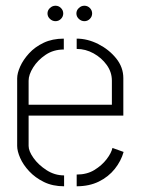

<svg xmlns="http://www.w3.org/2000/svg" viewBox="-20 -651 492 671"><path d="M275 -577Q264 -577 255.5 -585Q247 -593 247 -604Q247 -615 255.5 -623Q264 -631 275 -631Q286 -631 294 -623Q302 -615 302 -604Q302 -593 294 -585Q286 -577 275 -577ZM174 -577Q163 -577 154.5 -585Q146 -593 146 -604Q146 -615 154.5 -623Q163 -631 174 -631Q185 -631 193 -623Q201 -615 201 -604Q201 -593 193 -585Q185 -577 174 -577ZM204 0Q164 0 133.5 -15Q103 -30 82 -52.5Q61 -75 50.5 -99Q40 -123 40 -141V-377Q40 -395 50.5 -418.5Q61 -442 81.5 -464.5Q102 -487 132.5 -501.5Q163 -516 203 -516V-478Q167 -478 139.5 -459.5Q112 -441 96 -415.5Q80 -390 80 -369V-285H371V-369Q371 -399 353 -424Q335 -449 307 -464.5Q279 -480 248 -480V-516Q286 -516 323.5 -497Q361 -478 386 -447Q411 -416 411 -378V-247H80V-141Q80 -123 97 -99Q114 -75 142.5 -56.5Q171 -38 204 -38ZM248 0V-41Q284 -41 310 -57Q336 -73 352.5 -94.5Q369 -116 373 -134L412 -120Q403 -88 381 -60.5Q359 -33 325.5 -16.5Q292 0 248 0Z"/></svg>

Font: Stick No Bills ExtraLight
Style: Regular
Weight: 200
Designer: Kosala Senevirathne, Siva Puranthara, Lasantha Premarathna, Tharique Azeez
Foundry: mooniak
Version: Version 2.000